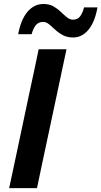

<svg xmlns="http://www.w3.org/2000/svg" viewBox="-20 -966 520 986"><path d="M27 0Q39.5 -58 51 -112Q62.5 -166 77 -234L127.5 -473Q142.5 -542.5 154.5 -598.5Q166 -654 178.5 -713H321.5Q309 -654 297 -598Q285 -542 270.5 -473L219.5 -234Q205 -166 193.5 -112Q182 -58 170 0ZM355 -773.5Q325 -773.5 302.8 -785.5Q280.5 -797.5 263.5 -813.5Q246.5 -829.5 231.8 -841.5Q217 -853.5 201.5 -853.5Q176.5 -853.5 163 -835.5Q149.5 -817.5 142.5 -790.5H73.5Q87 -865 121 -905.2Q155 -945.5 203.5 -945.5Q233.5 -945.5 254.8 -933.2Q276 -921 292.5 -905Q309 -889 323.8 -877Q338.5 -865 355 -865Q379.5 -865 392.2 -883Q405 -901 411.5 -928H480.5Q467.5 -853.5 434.5 -813.5Q401.5 -773.5 355 -773.5Z"/></svg>

Font: Heraclito SemiBold
Style: Italic
Weight: 600
Italic angle: -12°
Designer: Kostas Bartsokas (font) & Cristiano Sobral (main changes)
Foundry: Kostas Bartsokas (font) & Cristiano Sobral (main changes)
Version: Version 1.00;July 8, 2020;FontCreator 13.0.0.2655 64-bit